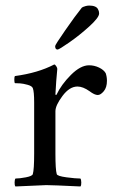

<svg xmlns="http://www.w3.org/2000/svg" viewBox="-20 -674 423 697"><path d="M34.2 -372.1Q32.2 -374 32 -384Q31.7 -394 34.2 -397.9Q118.2 -409.2 176.8 -439.9Q180.2 -439.9 184.1 -433.8Q188 -427.7 188 -423.8Q187 -418 184.1 -378.9Q181.2 -339.8 181.2 -332Q181.2 -330.1 181.9 -329.6Q182.6 -329.1 183.6 -329.3Q184.6 -329.6 185.1 -330.1Q202.6 -367.2 237.5 -402.1Q272.5 -437 303.2 -437Q322.3 -437 339.6 -428.7Q356.9 -420.4 363.8 -408.2Q368.2 -395 368.2 -380.9Q368.2 -356.4 356.7 -342.8Q345.2 -329.1 335 -329.1Q323.2 -329.1 305.2 -342.8Q281.2 -359.9 261.2 -359.9Q232.4 -359.9 206.8 -325.7Q181.2 -291.5 181.2 -270V-116.2Q181.2 -58.1 186 -42Q188 -34.7 221.2 -30.3Q254.4 -25.9 272 -25.9Q274.9 -22 275.1 -11.5Q275.4 -1 272 2.9Q169.4 -2 147.9 -2Q138.7 -2 36.1 2.9Q32.7 -1 33 -11.5Q33.2 -22 36.1 -25.9Q50.8 -25.9 74 -30.3Q97.2 -34.7 99.1 -42Q104 -58.1 104 -116.2V-301.8Q104 -341.8 99.1 -354Q96.2 -361.8 80.1 -366.2Q64 -370.6 53.2 -371.3Q42.5 -372.1 34.2 -372.1ZM180.2 -506.8Q180.2 -511.2 216.6 -563.7Q252.9 -616.2 276.9 -646Q277.8 -647 281.2 -648.7Q284.7 -650.4 291.3 -652.1Q297.9 -653.8 304.2 -653.8Q316.4 -653.8 324.5 -650.4Q332.5 -647 335.4 -641.1Q338.4 -635.3 339.1 -631.8Q339.8 -628.4 339.8 -625Q339.8 -610.4 304 -577.9Q268.1 -545.4 231.2 -519.8Q194.3 -494.1 189 -494.1Q180.2 -494.1 180.2 -506.8Z"/></svg>

Font: Crimson
Style: Roman
Weight: 400
Version: Version 0.8